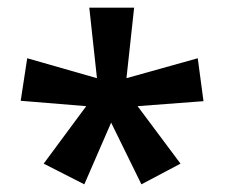

<svg xmlns="http://www.w3.org/2000/svg" viewBox="-20 -780 586 501"><path d="M330 -760 310 -576 496 -628 511 -516 339 -503 451 -353 349 -299 270 -460 200 -299 94 -353 205 -503 34 -517 51 -628 233 -576 213 -760Z"/></svg>

Font: Noto Sans Khmer SemiBold
Style: Regular
Weight: 600
Version: Version 2.003